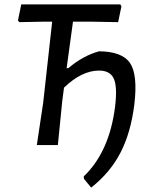

<svg xmlns="http://www.w3.org/2000/svg" viewBox="-20 -662 686 876"><path d="M148 0 177 -193 218 -563H172L68 -561L62 -569L77 -642H529L534 -633L519 -561L403 -563H313L284 -351H292Q357 -407 432 -428Q538 -427 573.5 -374Q609 -321 593 -186Q577 -57 530 34Q483 125 396 194L363 154L362 143Q479 31 505 -175Q516 -265 499.5 -302.5Q483 -340 432 -340Q353 -340 272 -262L264 -201L244 0Z"/></svg>

Font: Alegreya Sans Medium
Style: Italic
Weight: 500
Italic angle: -7°
Designer: Juan Pablo del Peral
Foundry: Huerta Tipografica
Version: Version 2.007